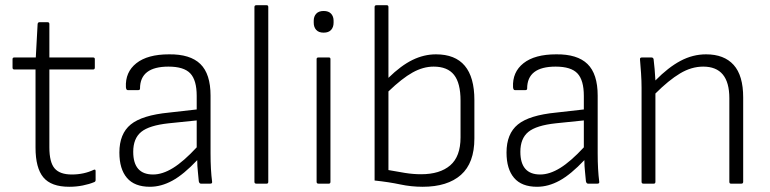

<svg xmlns="http://www.w3.org/2000/svg" viewBox="-20 -703 2949 735"><path d="M245 12Q176 12 146 -24Q116 -60 116 -138V-437H35Q28 -437 28 -444V-477Q28 -483 35 -483H117L124 -611Q125 -618 131 -618H162Q169 -618 169 -611V-483H336Q343 -483 343 -477V-444Q343 -437 336 -437H169V-139Q169 -82 189 -58.5Q209 -35 255 -35Q301 -35 339 -53Q346 -56 346 -48V-14Q346 -8 341 -6Q322 2 297 7Q272 12 245 12Z M554 12Q495 12 466 -22Q437 -56 437 -119Q437 -191 480.5 -226.5Q524 -262 627 -272L733 -284V-336Q733 -396 708.5 -422Q684 -448 625 -448Q516 -448 516 -364Q516 -358 509 -358H469Q463 -358 462 -369Q459 -427 502 -461Q545 -495 627 -495Q708 -496 747 -458Q786 -420 786 -337V-116Q786 -84 787.5 -57Q789 -30 792 -7Q793 0 785 0H749Q743 0 741 -9Q740 -23 737.5 -45.5Q735 -68 735 -90Q683 -35 640 -11.5Q597 12 554 12ZM490 -122Q490 -35 566 -35Q602 -35 642.5 -60Q683 -85 733 -139V-242L626 -231Q551 -223 520.5 -198Q490 -173 490 -122Z M961 0Q954 0 954 -7V-676Q954 -683 961 -683H1001Q1007 -683 1007 -676V-7Q1007 0 1001 0Z M1199 0Q1192 0 1192 -7V-477Q1192 -483 1199 -483H1239Q1245 -483 1245 -477V-7Q1245 0 1239 0ZM1219 -578Q1200 -578 1190.5 -588.5Q1181 -599 1181 -616V-624Q1181 -640 1190.5 -650.5Q1200 -661 1219 -661Q1238 -661 1247.5 -650.5Q1257 -640 1257 -624V-616Q1257 -599 1247.5 -588.5Q1238 -578 1219 -578Z M1598 12Q1554 12 1512 3Q1470 -6 1414 -12V-676Q1414 -683 1421 -683H1461Q1467 -683 1467 -676V-405Q1515 -452 1559 -473.5Q1603 -495 1649 -495Q1796 -495 1796 -320V-173Q1796 -79 1744.5 -33.5Q1693 12 1598 12ZM1467 -52Q1499 -46 1530.5 -41Q1562 -36 1592 -36Q1664 -36 1703.5 -70Q1743 -104 1743 -177V-318Q1743 -385 1718 -416.5Q1693 -448 1640 -448Q1600 -448 1559.5 -425.5Q1519 -403 1467 -353Z M2036 12Q1977 12 1948 -22Q1919 -56 1919 -119Q1919 -191 1962.5 -226.5Q2006 -262 2109 -272L2215 -284V-336Q2215 -396 2190.5 -422Q2166 -448 2107 -448Q1998 -448 1998 -364Q1998 -358 1991 -358H1951Q1945 -358 1944 -369Q1941 -427 1984 -461Q2027 -495 2109 -495Q2190 -496 2229 -458Q2268 -420 2268 -337V-116Q2268 -84 2269.5 -57Q2271 -30 2274 -7Q2275 0 2267 0H2231Q2225 0 2223 -9Q2222 -23 2219.5 -45.5Q2217 -68 2217 -90Q2165 -35 2122 -11.5Q2079 12 2036 12ZM1972 -122Q1972 -35 2048 -35Q2084 -35 2124.5 -60Q2165 -85 2215 -139V-242L2108 -231Q2033 -223 2002.5 -198Q1972 -173 1972 -122Z M2443 0Q2436 0 2436 -7V-367Q2436 -393 2434 -423Q2432 -453 2430 -475Q2429 -483 2437 -483H2474Q2480 -483 2482 -477Q2484 -461 2486 -438.5Q2488 -416 2489 -395Q2538 -445 2585 -470Q2632 -495 2683 -495Q2752 -495 2788.5 -454.5Q2825 -414 2825 -330V-7Q2825 0 2818 0H2778Q2772 0 2772 -7V-327Q2772 -448 2672 -448Q2627 -448 2583.5 -422Q2540 -396 2489 -345V-7Q2489 0 2483 0Z"/></svg>

Font: Sofia Sans Light
Style: Regular
Weight: 300
Designer: Botio Nikoltchev, Ani Petrova
Foundry: lettersoup
Version: Version 4.100; ttfautohint (v1.8.3)